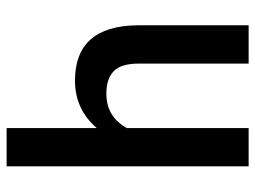

<svg xmlns="http://www.w3.org/2000/svg" viewBox="-118 -672 790 595"><g transform="rotate(-90 277.5 -375.0)"><path d="M177.7 -470.7Q235.8 -538.1 324.7 -538.1Q493.7 -538.1 496.1 -345.2V0H377.4V-340.8Q377.4 -395.5 353.8 -418.2Q330.1 -440.9 284.2 -440.9Q212.9 -440.9 177.7 -377.4V0H59.1V-750H177.7Z"/></g></svg>

Font: Vazir Medium FD-UI
Style: Medium-FD-UI
Weight: 500
Designer: Saber Rastikerdar
Foundry: Saber Rastikerdar
Version: Version 30.1.0